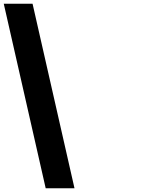

<svg xmlns="http://www.w3.org/2000/svg" viewBox="-142 -880 773 1020"><path d="M31 -860H-122L100.7 120H253.7Z"/></svg>

Font: Hussar
Style: BdOpOblSeven
Weight: 700
Foundry: Cannot Into Space Fonts
Version: Version 2.00